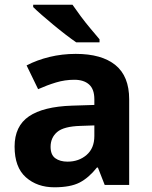

<svg xmlns="http://www.w3.org/2000/svg" viewBox="-20 -786 644 816"><path d="M302 -557Q412 -557 470.5 -509.5Q529 -462 529 -364V0H425L396 -74H392Q357 -30 318 -10Q279 10 211 10Q138 10 90 -32.5Q42 -75 42 -163Q42 -250 103 -291.5Q164 -333 286 -337L381 -340V-364Q381 -407 358.5 -427Q336 -447 296 -447Q256 -447 218 -435.5Q180 -424 142 -407L93 -508Q137 -531 190.5 -544Q244 -557 302 -557ZM323 -251Q251 -249 223 -225Q195 -201 195 -162Q195 -128 215 -113.5Q235 -99 267 -99Q315 -99 348 -127.5Q381 -156 381 -208V-253ZM288 -766Q303 -744 323.5 -716.5Q344 -689 365.5 -663.5Q387 -638 403 -619V-606H304Q285 -619 259.5 -638.5Q234 -658 207.5 -680Q181 -702 158 -722Q135 -742 121 -756V-766Z"/></svg>

Font: Noto Sans Balinese
Style: Regular
Weight: 400
Designer: Aditya Bayu, David Williams
Foundry: David Williams
Version: Version 2.003